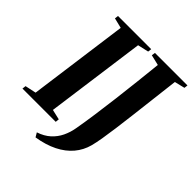

<svg xmlns="http://www.w3.org/2000/svg" viewBox="-260 -892 1200 1200"><g transform="rotate(45 340.0 -292.5)"><path d="M-17.5 0 -14.5 -24.5 58.5 -40 148.5 -702.5 81 -719 84 -743H377.5L374.5 -719L302 -702.5L211.5 -40L279 -24.5L276.5 0ZM256 158 239.5 130Q288 114 319.8 85Q351.5 56 369.5 18.2Q387.5 -19.5 394.5 -60.5Q406.5 -127.5 417.5 -206Q428.5 -284.5 439 -369Q449.5 -453.5 458.8 -538.2Q468 -623 476.5 -702.5L407 -719L410.5 -743H698L695 -719L627 -702.5Q615.5 -608.5 605.8 -524.8Q596 -441 587.2 -369Q578.5 -297 570.5 -237.5Q562.5 -178 554.8 -132.2Q547 -86.5 539 -56Q524 0.5 487.2 44Q450.5 87.5 392.5 116.5Q334.5 145.5 256 158Z"/></g></svg>

Font: Merriweather 120pt
Style: Bold Italic
Weight: 700
Italic angle: -7.8°
Version: Version 2.101